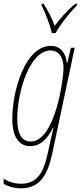

<svg xmlns="http://www.w3.org/2000/svg" viewBox="-38 -786 441 1046"><path d="M244 -606H265C293 -657 345 -720 382 -758L383 -766H373C328 -729 288 -684 260 -645C245 -689 219 -735 199 -766H189L188 -758C205 -727 236 -647 244 -606ZM75 240C178 240 221 170 247 49L369 -526H348L329 -444H326C320 -495 294 -536 239 -536C100 -536 29 -294 29 -138C29 -42 64 10 126 10C183 10 219 -28 251 -90H253C247 -64 241 -37 238 -24L224 41C199 158 165 215 75 215C37 215 0 200 -18 187V216C-1 226 36 240 75 240ZM129 -15C84 -15 56 -51 56 -140C56 -280 121 -511 238 -511C282 -511 308 -473 308 -416C308 -350 261 -15 129 -15Z"/></svg>

Font: Noto Sans ExtraCondensed Thin
Style: Italic
Weight: 100
Width: 2
Italic angle: -12°
Designer: Monotype Design Team
Foundry: Monotype Imaging Inc.
Version: Version 2.013